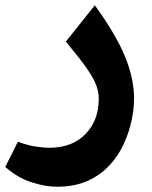

<svg xmlns="http://www.w3.org/2000/svg" viewBox="-110 -456 579 729"><path d="M106 253Q62 253 9.5 236Q-43 219 -90 178L-42 82Q-8 95 22.5 100Q53 105 78 105Q164 105 214.5 53Q265 1 265 -81Q265 -107 255 -133.5Q245 -160 218 -198.5Q191 -237 140 -298L250 -436Q329 -327 364 -243Q399 -159 399 -81Q399 -43 389.5 2Q380 47 359.5 91.5Q339 136 305 172.5Q271 209 222 231Q173 253 106 253Z"/></svg>

Font: Readex Pro bold
Style: Bold
Weight: 700
Designer: Bonnie Shaver-Troup, Thomas Jockin
Foundry: Lexend
Version: Version 1.200; ttfautohint (v1.8.3)